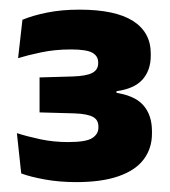

<svg xmlns="http://www.w3.org/2000/svg" viewBox="-20 -731 352 398"><path d="M138 -353.5Q103 -353.5 72.8 -359Q42.5 -364.5 24 -371.5L15 -455Q37 -448 64.2 -442.2Q91.5 -436.5 121 -436.5Q158.5 -436.5 171.2 -444.8Q184 -453 184 -466.5V-468.5Q184 -475 181.5 -480Q179 -485 173.5 -488.2Q168 -491.5 158.2 -493.5Q148.5 -495.5 134 -496L62 -498V-570.5L131 -572.5Q159.5 -573.5 171.5 -580Q183.5 -586.5 183.5 -600V-601.5Q183.5 -615 171.2 -621.8Q159 -628.5 127 -628.5Q94 -628.5 65.5 -622.5Q37 -616.5 17.5 -610.5L26.5 -690Q48 -699 78 -705Q108 -711 144.5 -711Q219 -711 255.8 -687.5Q292.5 -664 292.5 -620V-615.5Q292.5 -585.5 275.5 -566.2Q258.5 -547 221.5 -542V-529.5L215 -539.5Q258 -534 276.5 -513.5Q295 -493 295 -459V-454Q295 -423.5 278 -400.8Q261 -378 226 -365.8Q191 -353.5 138 -353.5Z"/></svg>

Font: Anek Gujarati Medium
Style: Bold
Weight: 700
Version: Version 1.003